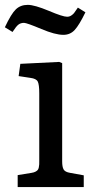

<svg xmlns="http://www.w3.org/2000/svg" viewBox="-32 -762 385 782"><path d="M226.1 -620.1Q192.4 -620.1 136.2 -644Q76.7 -668.9 65.9 -668.9Q52.7 -668.9 43.5 -662.1Q34.2 -655.3 19 -631.8L-12.2 -650.9Q13.7 -706.1 32.7 -724.1Q51.8 -742.2 81.1 -742.2Q108.4 -742.2 167 -717.8Q223.6 -693.8 241.2 -693.8Q251 -693.8 258.5 -699Q266.1 -704.1 269.8 -709Q273.4 -713.9 285.2 -731L315.9 -711.9Q290.5 -659.7 272.2 -639.9Q253.9 -620.1 226.1 -620.1ZM40 0V-48.8L97.2 -58.1Q106.4 -59.6 112.3 -62.7Q118.2 -65.9 121.3 -69.3Q124.5 -72.8 126 -79.8Q127.4 -86.9 127.7 -92.3Q127.9 -97.7 127.9 -108.9V-381.8Q127.9 -417.5 121.8 -429.7Q115.7 -441.9 91.8 -444.8L43.9 -452.1L50.8 -502L209 -509.8L221.2 -504.9V-105Q221.2 -82 227.1 -71.8Q232.9 -61.5 252.9 -58.1L309.1 -47.9V0Z"/></svg>

Font: Literata Book
Style: Regular
Weight: 400
Designer: Latin by Veronika Burian and Jose Scaglione. Greek by Irene Vlachou. Cyrillic by Vera Evstafieva
Foundry: TypeTogether
Version: Version 2.003;PS 002.003;hotconv 1.0.88;makeotf.lib2.5.64775